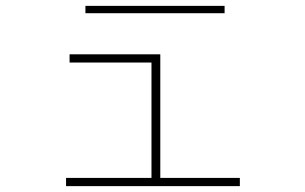

<svg xmlns="http://www.w3.org/2000/svg" viewBox="-20 -634 1040 654"><path d="M205 0V-28H496V-421H217V-449H526V-28H797V0ZM271 -589V-614H745V-589Z"/></svg>

Font: Inconsolata UltraExpanded ExtraLight
Style: Regular
Weight: 200
Width: 9
Monospace: yes
Designer: Raph Levien, Cyreal, Brenton Simpson
Foundry: Raph Levien, Cyreal, Google
Version: Version 3.001; ttfautohint (v1.8.2.53-6de2)